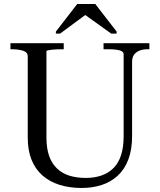

<svg xmlns="http://www.w3.org/2000/svg" viewBox="-20 -925 795 955"><path d="M211 -241Q211 -187 224.5 -149Q238 -111 264 -86.5Q290 -62 326 -51Q362 -40 407 -40Q451 -40 486 -52.5Q521 -65 545.5 -90Q570 -115 582.5 -154.5Q595 -194 595 -248V-655Q595 -662 590.5 -666.5Q586 -671 576.5 -674Q567 -677 552.5 -678.5Q538 -680 518 -680H495V-710H723V-680H712Q693 -680 676 -674Q659 -668 648 -654.5Q637 -641 637 -618V-248Q637 -181 618.5 -132Q600 -83 566 -51.5Q532 -20 486 -5Q440 10 386 10Q326 10 276.5 -5.5Q227 -21 191.5 -52Q156 -83 137 -130Q118 -177 118 -240V-644Q118 -666 94 -673Q70 -680 38 -680H32V-710H297V-680H288Q275 -680 261.5 -679.5Q248 -679 236.5 -677.5Q225 -676 218 -674.5Q211 -673 211 -670ZM454 -905H364L258 -768V-758H279L409 -854H399L533 -758H560V-768Z"/></svg>

Font: Roboto Serif 144pt
Style: Regular
Weight: 400
Version: Version 1.008